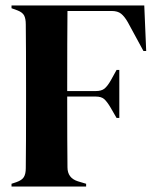

<svg xmlns="http://www.w3.org/2000/svg" viewBox="-20 -680 578 700"><path d="M22 -10 40 -16Q60 -23 67 -34.5Q74 -46 74 -67Q75 -147 75 -310V-350Q75 -511 74 -591Q74 -612 68 -623.5Q62 -635 44 -642L22 -650V-660H506L513 -494H503L446 -599Q434 -620 421.5 -630Q409 -640 387 -640H226Q225 -545 225 -348H329Q350 -348 361 -357Q372 -366 384 -387L405 -425H415V-250H405L383 -288Q370 -310 359.5 -319Q349 -328 329 -328H225Q225 -151 226 -70Q226 -31 264 -19L294 -10V0H22Z"/></svg>

Font: DeepMind Serif Display
Style: Regular
Weight: 800
Designer: Frank Grießhammer / Modifications: Colophon Foundry
Foundry: Colophon Foundry
Version: Version 5.002